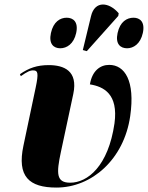

<svg xmlns="http://www.w3.org/2000/svg" viewBox="-20 -837 668 867"><path d="M372 -606 514 -765 516 -777C473 -828 408 -836 391 -764L354 -611ZM252 -619C281 -619 313 -638 324 -688C335 -739 310 -757 281 -757C252 -757 221 -739 210 -688C199 -638 223 -619 252 -619ZM554 -619C582 -619 614 -638 625 -688C636 -739 611 -757 583 -757C553 -757 522 -739 511 -688C500 -638 524 -619 554 -619ZM235 10C394 10 540 -117 568 -313C591 -473 543 -544 473 -544C432 -544 396 -517 386 -456C448 -446 515 -413 497 -280C469 -86 375 -12 297 -12C234 -12 234 -53 255 -151L311 -413C333 -517 269 -543 200 -543C148 -543 110 -530 70 -502L74 -493C102 -513 117 -520 131 -519C151 -519 155 -507 141 -441L86 -180C56 -40 111 10 235 10Z"/></svg>

Font: Noto Serif Display ExtraBold
Style: Italic
Weight: 800
Italic angle: -12°
Designer: Monotype Design Team
Foundry: Monotype Imaging Inc.
Version: Version 2.009